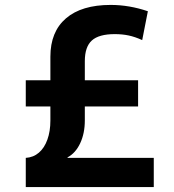

<svg xmlns="http://www.w3.org/2000/svg" viewBox="-20 -760 707 780"><path d="M84.7 -118.6Q115.7 -120.6 138 -139.8Q160.4 -159 172.5 -192.8Q184.7 -226.6 184.7 -270.6V-530Q184.7 -631 248 -685.5Q311.4 -740 429.7 -740Q505 -740 580.7 -714.3L557.7 -597.1Q528.7 -610.4 502.7 -615.9Q476.7 -621.4 446 -621.4Q381.7 -621.4 353.1 -595.5Q324.6 -569.7 324.6 -511.3V-270.6Q324.6 -218.3 305.8 -178.1Q287 -138 254.3 -120.6V-118.6H604.7V0H84.7ZM84.7 -327.4V-434H541V-327.4Z"/></svg>

Font: M PLUS 2 Thin
Style: Regular
Weight: 100
Designer: Coji Morishita
Foundry: UNDERFOREST DESIGN
Version: Version 1.001